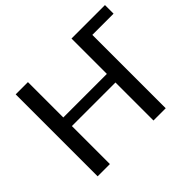

<svg xmlns="http://www.w3.org/2000/svg" viewBox="-142 -862 1075 1075"><g transform="rotate(-45 395.5 -324.5)"><path d="M623 0V-581H791V-649H526V-369H181V-649H84V0H181V-301H526V0Z"/></g></svg>

Font: Gamestation Text
Style: Bold
Weight: 400
Designer: Jonas Hecksher
Foundry: Jonas Hecksher, Playtypeª, e-types AS
Version: Version 1.003